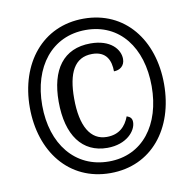

<svg xmlns="http://www.w3.org/2000/svg" viewBox="-81 -807 910 900"><g transform="rotate(-10 373.5 -357.5)"><path d="M374 10C570 10 693 -146 693 -358C693 -568 571 -725 374 -725C178 -725 54 -568 54 -358C54 -149 176 10 374 10ZM376 -45C216 -45 113 -173 113 -358C113 -541 213 -671 375 -671C536 -671 634 -542 634 -358C634 -175 537 -45 376 -45ZM380 -109C472 -109 519 -166 519 -207C519 -225 511 -233 494 -239C477 -194 446 -160 386 -160C309 -160 266 -231 266 -364C266 -484 300 -555 385 -555C453 -555 472 -508 472 -457C500 -457 524 -474 524 -507C524 -553 481 -605 386 -605C256 -605 192 -513 192 -362C192 -201 261 -109 380 -109Z"/></g></svg>

Font: Noto Serif Tamil Condensed Black
Style: Regular
Weight: 900
Width: 3
Designer: Indian Type Foundry, Tom Grace, and the Monotype Design Team
Foundry: Monotype Imaging Inc.
Version: Version 2.004